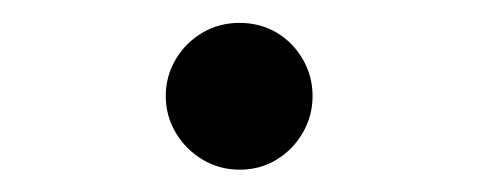

<svg xmlns="http://www.w3.org/2000/svg" viewBox="-20 -136 430 172"><path d="M195 16Q176.5 16 161.5 7Q146.5 -2 137.5 -17Q128.5 -32 128.5 -50Q128.5 -68 137.5 -83Q146.5 -98 161.5 -106.8Q176.5 -115.5 194.5 -115.5Q213 -115.5 227.8 -106.8Q242.5 -98 251.2 -83Q260 -68 260 -50Q260 -32 251.2 -17Q242.5 -2 227.8 7Q213 16 195 16Z"/></svg>

Font: Spartan Thin Medium
Style: Regular
Weight: 500
Version: Version 1.004